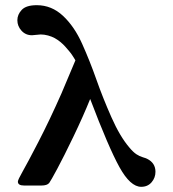

<svg xmlns="http://www.w3.org/2000/svg" viewBox="-20 -716 668 741"><path d="M47 -638Q47 -660 64 -678Q81 -696 122 -696Q179 -696 223 -655Q267 -614 297 -547Q327 -480 352 -409Q377 -338 410 -263.5Q443 -189 479 -147Q494 -129 506 -121Q518 -113 531.5 -109Q545 -105 548 -103Q580 -87 580 -53Q580 -30 565 -12.5Q550 5 525 5Q483 5 441 -71Q399 -147 328 -334Q301 -267 263.5 -189Q226 -111 201 -64.5Q176 -18 170 -10Q162 0 140 0H73Q49 0 49 -15Q49 -22 67 -53.5Q85 -85 128 -168Q171 -251 217 -355L271 -483L267 -490Q263 -496 259 -502.5Q255 -509 247 -518.5Q239 -528 231.5 -536.5Q224 -545 213 -554Q202 -563 191 -569Q180 -575 165.5 -579Q151 -583 137 -583Q131 -583 120 -581.5Q109 -580 104 -580H103Q79 -580 63 -597.5Q47 -615 47 -638Z"/></svg>

Font: CMU Serif
Style: Bold
Weight: 700
Version: Version 0.7.0